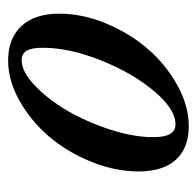

<svg xmlns="http://www.w3.org/2000/svg" viewBox="-26 -466 503 492"><g transform="rotate(-90 226.0 -220.5)"><path d="M148.4 11.2Q92.3 11.2 62.3 -21.7Q32.2 -54.7 32.2 -117.2Q32.2 -177.7 57.1 -239Q82 -300.3 121.6 -346.7Q161.1 -393.1 213.1 -422.4Q265.1 -451.7 316.4 -451.7Q373 -451.7 404.8 -417.5Q436.5 -383.3 436.5 -320.3Q436.5 -261.2 411.4 -200.7Q386.2 -140.1 346.2 -93.8Q306.2 -47.4 253.2 -18.1Q200.2 11.2 148.4 11.2ZM153.3 -22.9Q191.9 -22.9 238.3 -78.1Q284.7 -133.3 316.9 -214.1Q349.1 -294.9 349.1 -362.8Q349.1 -391.1 341.6 -404.1Q334 -417 317.4 -417Q288.1 -417 252.9 -383.8Q217.8 -350.6 188.7 -301.3Q159.7 -252 139.9 -191.4Q120.1 -130.9 120.1 -80.6Q120.1 -50.3 128.2 -36.6Q136.2 -22.9 153.3 -22.9Z"/></g></svg>

Font: Elstob 10pt Medium
Style: Italic
Weight: 500
Italic angle: -20°
Designer: Peter S. Baker
Version: Version 1.015